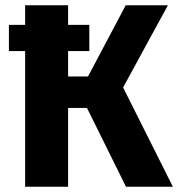

<svg xmlns="http://www.w3.org/2000/svg" viewBox="-20 -713 680 733"><path d="M621 -693H460L316 -421H240V-518H321V-618H240V-693H76V-618H14V-518H76V0H240V-301H312L461 0H640L450 -379Z"/></svg>

Font: Fira Sans
Style: Bold
Weight: 700
Designer: Carrois Corporate & Edenspiekermann AG
Foundry: Carrois Corporate GbR & Edenspiekermann AG
Version: Version 4.203